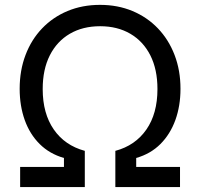

<svg xmlns="http://www.w3.org/2000/svg" viewBox="-20 -757 810 777"><path d="M61.5 0V-81.5H238.8V-117.7Q180.7 -134.3 140.6 -174.1Q100.6 -213.9 80.1 -271.2Q59.6 -328.6 59.6 -397.5Q59.6 -472.2 83.3 -534.4Q106.9 -596.7 150.4 -642.1Q193.8 -687.5 253.4 -712.4Q313 -737.3 384.8 -737.3Q456.5 -737.3 516.1 -712.4Q575.7 -687.5 619.1 -642.1Q662.6 -596.7 686.5 -534.4Q710.4 -472.2 710.4 -397.5Q710.4 -328.6 689.7 -271.2Q668.9 -213.9 629.2 -174.1Q589.4 -134.3 531.2 -117.7V-81.5H708.5V0H446.8V-146.5Q527.3 -168 572.3 -232.7Q617.2 -297.4 617.2 -396.5Q617.2 -476.1 588.4 -533Q559.6 -589.8 507.3 -620.4Q455.1 -650.9 385.3 -650.9Q314.9 -650.9 262.7 -620.4Q210.4 -589.8 181.6 -533Q152.8 -476.1 152.8 -396.5Q152.8 -297.9 197.5 -233.2Q242.2 -168.5 323.2 -146.5V0Z"/></svg>

Font: Inter Variable
Style: Regular
Weight: 400
Designer: Rasmus Andersson
Foundry: rsms
Version: Version 4.001;git-9221beed3